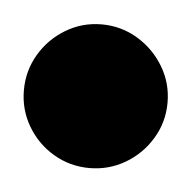

<svg xmlns="http://www.w3.org/2000/svg" viewBox="-66 -1057 233 233"><g transform="rotate(5 50.5 -940.5)"><path d="M-37.3 -940Q-37.3 -916.3 -25.5 -896.3Q-13.7 -876.3 6.3 -864.5Q26.3 -852.7 50 -852.7Q73.7 -852.7 93.7 -864.5Q113.7 -876.3 125.7 -896.3Q137.7 -916.3 137.7 -940Q137.7 -963.7 125.7 -983.7Q113.7 -1003.7 93.7 -1015.7Q73.7 -1027.7 50 -1027.7Q26.3 -1027.7 6.3 -1015.7Q-13.7 -1003.7 -25.5 -983.7Q-37.3 -963.7 -37.3 -940Z"/></g></svg>

Font: Linefont Thin
Style: Regular
Weight: 100
Monospace: yes
Version: Version 3.002;gftools[0.9.33]